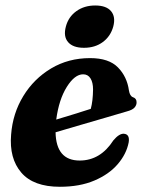

<svg xmlns="http://www.w3.org/2000/svg" viewBox="-20 -686 537 717"><path d="M460.5 -154Q452 -110.5 419.5 -72.8Q387 -35 332.5 -11.8Q278 11.5 203.5 11.5Q105 11.5 59.5 -41.5Q14 -94.5 21.5 -183.5Q27.5 -262.5 67 -327.2Q106.5 -392 171 -430.5Q235.5 -469 316.5 -469Q386.5 -469 420.5 -434.2Q454.5 -399.5 461.5 -348Q465 -327 476.5 -323Q490 -318.5 490 -304.5Q490.5 -294 482.8 -284.8Q475 -275.5 454 -270Q426.5 -262 379.8 -248.2Q333 -234.5 281.2 -219.5Q229.5 -204.5 187.5 -192Q189.5 -86.5 277.5 -86.5Q355 -86.5 403.5 -162Q425.5 -188 443 -186.5Q465.5 -184.5 460.5 -154ZM290.5 -408.5Q259 -408.5 229.5 -361.5Q200 -314.5 190 -239.5Q223 -249.5 258 -260.2Q293 -271 319 -279.5Q327 -309 327.5 -352Q327.5 -378 318 -393.2Q308.5 -408.5 290.5 -408.5ZM293.5 -507.5Q252.5 -507.5 234.2 -528.8Q216 -550 226 -587Q235.5 -623 265 -644.2Q294.5 -665.5 335.5 -665.5Q377 -665.5 394.8 -644.2Q412.5 -623 403 -587Q393 -550.5 364 -529Q335 -507.5 293.5 -507.5Z"/></svg>

Font: Fraunces 72pt S050
Style: Bold Italic
Weight: 700
Italic angle: -16°
Version: Version 1.000; ttfautohint (v1.8.3)